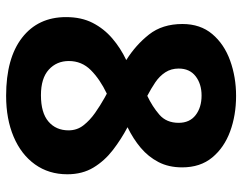

<svg xmlns="http://www.w3.org/2000/svg" viewBox="-100 -662 773 612"><g transform="rotate(90 286.0 -356.5)"><path d="M286 -723Q348 -723 399.5 -704Q451 -685 482.5 -647Q514 -609 514 -551Q514 -508 497 -475.5Q480 -443 451.5 -419Q423 -395 386 -377Q424 -357 458.5 -330.5Q493 -304 514.5 -268.5Q536 -233 536 -185Q536 -126 504.5 -82Q473 -38 416.5 -14Q360 10 286 10Q166 10 100.5 -41Q35 -92 35 -181Q35 -230 53.5 -266Q72 -302 103 -328.5Q134 -355 172 -373Q124 -403 90.5 -445.5Q57 -488 57 -552Q57 -609 89 -647Q121 -685 173.5 -704Q226 -723 286 -723ZM175 -190Q175 -151 202.5 -126Q230 -101 284 -101Q340 -101 368 -125Q396 -149 396 -189Q396 -216 380 -236.5Q364 -257 340.5 -273.5Q317 -290 292 -304L279 -311Q233 -289 204 -260Q175 -231 175 -190ZM285 -613Q248 -613 223.5 -594Q199 -575 199 -540Q199 -516 211 -497.5Q223 -479 243 -465.5Q263 -452 286 -440Q320 -456 346 -478.5Q372 -501 372 -540Q372 -575 347.5 -594Q323 -613 285 -613Z"/></g></svg>

Font: Noto Sans Tangsa
Style: Bold
Weight: 700
Version: Version 1.504